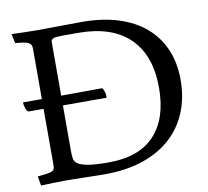

<svg xmlns="http://www.w3.org/2000/svg" viewBox="-79 -800 964 890"><g transform="rotate(-10 403.0 -354.5)"><path d="M117 -345H47Q39 -346 33.5 -362.5Q28 -379 28 -391H117V-629Q117 -639 114 -645.5Q111 -652 102.5 -656.5Q94 -661 79 -663.5Q64 -666 40 -668L31 -712Q63 -711 91.5 -710Q120 -709 154 -709Q193 -709 244 -710Q295 -711 361 -711Q457 -711 532 -687.5Q607 -664 659 -619.5Q711 -575 738.5 -511.5Q766 -448 766 -367Q766 -286 739 -218.5Q712 -151 659 -101.5Q606 -52 527 -24.5Q448 3 344 3Q326 3 301 2.5Q276 2 249.5 1.5Q223 1 198 0.5Q173 0 155 0Q124 0 100.5 1Q77 2 44 3L36 -41Q63 -44 79 -46Q95 -48 103.5 -52Q112 -56 114.5 -62.5Q117 -69 117 -80ZM402 -392Q405 -389 410.5 -373.5Q416 -358 413 -345H208V-129Q208 -109 210.5 -94Q213 -79 228.5 -69Q244 -59 277 -53.5Q310 -48 372 -48Q515 -48 588 -126Q661 -204 661 -349Q661 -502 577.5 -583Q494 -664 336 -664H259Q231 -664 219.5 -659.5Q208 -655 208 -644V-391Z"/></g></svg>

Font: Lusitana
Style: Regular
Weight: 400
Designer: Ana Paula Megda
Foundry: Ana Paula Megda
Version: Version 1.000; ttfautohint (v1.1) -l 8 -r 50 -G 200 -x 14 -D